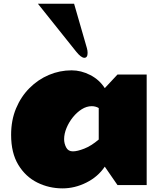

<svg xmlns="http://www.w3.org/2000/svg" viewBox="-20 -1016 883 1054"><path d="M41 -275.9Q41 -356 68.1 -420.9Q95.2 -485.8 142.1 -532.7Q189 -579.6 248.5 -604.7Q308.1 -629.9 373 -629.9Q425.3 -629.9 475.3 -604.2Q525.4 -578.6 555.2 -532.2L625 -606.9H785.2V0H625L555.2 -101.1Q517.6 -45.4 454.1 -13.7Q390.6 18.1 323.2 18.1Q249 18.1 184.6 -13.9Q120.1 -45.9 80.6 -111.1Q41 -176.3 41 -275.9ZM332 -252Q332 -228 343.3 -206.5Q354.5 -185.1 379.9 -185.1Q404.3 -185.1 442.4 -200Q480.5 -214.8 522 -250V-422.9Q504.9 -433.1 483.4 -433.1Q455.6 -433.1 428.7 -416.3Q401.9 -399.4 380.1 -372.3Q358.4 -345.2 345.2 -313.5Q332 -281.7 332 -252ZM386.7 -995.6 457 -752Q460.9 -738.3 460.9 -725.6Q460.9 -698.7 442.9 -698.7Q425.3 -698.7 397.9 -732.9L188 -995.6Z"/></svg>

Font: Rammetto One
Style: Regular
Weight: 400
Designer: Vernon Adams
Foundry: Vernon Adams
Version: Version 1.100; ttfautohint (v1.8.4.7-5d5b)